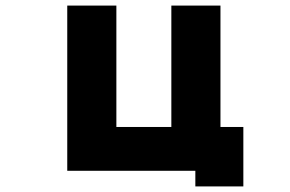

<svg xmlns="http://www.w3.org/2000/svg" viewBox="-20 -548 1040 688"><path d="M680 64V120H852V-93H770V-528H594V-93H397V-528H221V64Z"/></svg>

Font: LINE Seed JP_OTF ExtraBold
Style: Regular
Weight: 800
Designer: LY Corporation & Fontrix & Fontworks
Version: Version 1.013